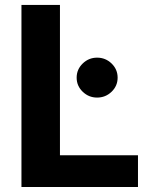

<svg xmlns="http://www.w3.org/2000/svg" viewBox="-20 -747 620 767"><path d="M65.7 0V-727.3H219.5V-126.8H531.2V0ZM367.9 -357.2Q334.5 -357.2 310.4 -380.5Q286.2 -403.8 286.2 -436.8Q286.2 -469.8 310.4 -493.3Q334.5 -516.7 367.9 -516.7Q401.6 -516.7 425.8 -493.3Q449.9 -469.8 449.9 -436.8Q449.9 -403.8 425.8 -380.5Q401.6 -357.2 367.9 -357.2Z"/></svg>

Font: Inter UI
Style: Bold
Weight: 700
Designer: Rasmus Andersson
Foundry: rsms
Version: 3.2;8d6f07862